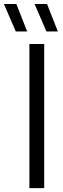

<svg xmlns="http://www.w3.org/2000/svg" viewBox="-72 -966 326 986"><path d="M79 0V-740H155V0ZM166.5 -804.5 105.5 -945.5H169.5L225 -804.5ZM9 -804.5 -52 -945.5H12L67.5 -804.5Z"/></svg>

Font: Encode Sans Semi Condensed
Style: Regular
Weight: 400
Width: 4
Designer: Multiple Designers
Foundry: Impallari Type
Version: Version 3.000; ttfautohint (v1.8.3) -l 8 -r 50 -G 200 -x 14 